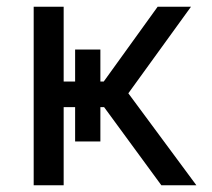

<svg xmlns="http://www.w3.org/2000/svg" viewBox="-20 -550 628 570"><path d="M80 0H169V-232H203V-130H278V-232H289L459 0H563L361 -273L547 -530H448L288 -308H278V-403H203V-308H169V-530H80Z"/></svg>

Font: Golos Text VF
Style: Regular
Weight: 400
Designer: A.Korolkova, Vitaly Kuzmin
Foundry: ParaType Ltd
Version: Version 2.003